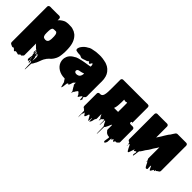

<svg xmlns="http://www.w3.org/2000/svg" viewBox="68 -1375 2513 2513"><g transform="rotate(45 1325.0 -118.0)"><path d="M630 -244Q630 -237 630 -231Q630 -225 629 -220Q628 -207 627 -194.5Q626 -182 624 -170Q622 -155 618.5 -140Q615 -125 608 -111L600 -96Q590 -75 573 -56Q572 -54 568 -50Q564 -45 558 -40.5Q552 -36 547 -31Q541 -24 535.5 -18.5Q530 -13 525 -6Q525 -6 524.5 -5.5Q524 -5 523 -5L514 10Q502 25 492 49.5Q482 74 473 99Q464 124 453 139Q452 140 451.5 142.5Q451 145 449 147Q449 147 449 147.5Q449 148 448 148Q448 149 446 153Q443 158 440.5 163Q438 168 433 173Q432 176 429 177L426 180Q424 202 423.5 234.5Q423 267 421 290Q421 291 418.5 292.5Q416 294 416 293Q413 270 413 235.5Q413 201 411 179Q408 177 408 175Q407 174 407 170.5Q407 167 407 166Q407 163 408 161Q407 163 402 165Q401 165 400.5 164.5Q400 164 399 164Q397 163 395 161Q396 174 397.5 186Q399 198 391 194Q381 189 385 174Q389 159 387 147Q386 147 384.5 146Q383 145 384 145Q384 144 383.5 143.5Q383 143 383 143Q384 153 384.5 161.5Q385 170 379 167Q376 165 374 162Q376 175 373.5 181.5Q371 188 363 183Q351 174 351.5 158.5Q352 143 356.5 125Q361 107 360 92Q358 90 356 86Q355 85 355 84Q353 78 353 72Q353 61 356 52Q358 43 359 34.5Q360 26 359 19Q357 17 355 16Q354 16 353 14Q352 12 353 14H351V25Q351 27 351.5 30Q352 33 352 36Q353 40 353.5 44.5Q354 49 354 57Q353 63 350.5 61Q348 59 345 57Q344 57 344 56.5Q344 56 344 56Q340 50 341 41.5Q342 33 343 26Q344 21 344.5 16.5Q345 12 344 8Q344 7 343.5 7Q343 7 343 6L336 3L335 2Q334 2 334 1.5Q334 1 333 1Q327 -3 323 -9Q320 -11 317 -13.5Q314 -16 312 -19Q310 -23 308 -24.5Q306 -26 304 -27Q302 -29 299 -31.5Q296 -34 294 -37Q292 -39 290 -41.5Q288 -44 286 -47Q284 -49 283 -50Q281 -53 283 -50.5Q285 -48 284 -42V151Q284 156 284.5 161.5Q285 167 283 172Q283 172 281 176Q280 177 280 177.5Q280 178 279 179Q277 182 271 186Q268 190 264 194.5Q260 199 254 200Q250 201 246.5 199.5Q243 198 240 197Q236 201 233 205.5Q230 210 226 214Q216 223 206.5 218Q197 213 186 212H178Q177 212 176 213Q175 214 174 213Q173 210 173 205L165 213Q164 214 162 215Q160 216 158 218Q157 219 155.5 222.5Q154 226 151 226Q147 226 145.5 222.5Q144 219 142 218Q142 218 142 217.5Q142 217 141 217Q139 216 135 212L128 206L125 203Q125 203 125 202.5Q125 202 124 202Q120 198 118 197L108 198Q107 199 103 201Q97 204 91 201Q90 202 89 201Q88 200 86 200Q86 200 74.5 194Q63 188 63 189Q59 187 56 185Q45 177 45 163V-493Q45 -499 46.5 -502Q48 -505 50 -509Q59 -520 71 -520Q74 -520 77 -520.5Q80 -521 83 -521Q89 -521 94.5 -520.5Q100 -520 105 -520H198Q206 -520 214.5 -520.5Q223 -521 231 -521Q235 -521 239 -521Q243 -521 247 -520Q248 -520 249 -519.5Q250 -519 251 -519Q260 -516 265 -507Q267 -503 268 -500Q269 -497 269 -486V-463Q271 -465 271 -466Q272 -466 272 -466.5Q272 -467 272 -467L273 -468Q277 -472 278 -474Q277 -473 282 -478.5Q287 -484 289 -485Q292 -487 294.5 -489.5Q297 -492 299 -493Q307 -499 314.5 -504Q322 -509 330 -513Q332 -515 334 -515Q346 -522 360.5 -525Q375 -528 389 -529Q396 -529 400 -530H416Q439 -531 459 -528.5Q479 -526 489 -521Q505 -517 518.5 -510.5Q532 -504 541 -496L550 -490Q554 -487 557.5 -484Q561 -481 564 -477Q592 -449 609 -405.5Q626 -362 629 -299Q630 -285 630 -274Q630 -263 630 -249ZM285 -210Q287 -201 290.5 -192.5Q294 -184 301 -178Q311 -171 325 -170Q327 -169 330 -169Q333 -169 335 -169L343 -170Q347 -171 350.5 -171.5Q354 -172 357 -173L362 -176Q373 -184 377 -195Q382 -207 384 -227Q385 -232 385 -237Q385 -242 385 -246V-275Q385 -280 384.5 -286Q384 -292 383 -298Q383 -303 382 -306Q381 -318 376 -327Q371 -337 365 -342Q361 -345 357.5 -345Q354 -345 349 -345Q341 -345 332 -345Q323 -345 315 -344Q312 -343 308 -342.5Q304 -342 301 -340Q294 -333 290.5 -324Q287 -315 285 -305Q285 -301 284.5 -296.5Q284 -292 284 -288Q283 -283 283 -277.5Q283 -272 283 -267Q282 -256 282.5 -245Q283 -234 284 -219V-214Q285 -213 285 -210ZM371 65Q372 63 372 60.5Q372 58 373 56Q374 50 374.5 44.5Q375 39 375 33Q375 29 375 29Q375 29 372 28Q372 28 371 27Q370 26 368 24H367V33Q367 38 367.5 43.5Q368 49 369 54Q370 56 370 59Q370 62 371 65ZM383 33V42L385 62Q386 57 386.5 53.5Q387 50 387 43V35Q385 33 383 33ZM397 42Q401 50 401 62Q401 65 401 68Q401 71 400 74V75Q402 91 405 108Q408 125 409 142V148Q410 145 410 142.5Q410 140 411 138Q411 136 411.5 132Q412 128 412 128Q415 105 415.5 80.5Q416 56 403 42Q400 38 398 38Q397 39 397 41H396Q396 41 396 40.5Q396 40 395 39Q392 35 391 35Q390 36 390.5 40.5Q391 45 391 46Q392 54 393.5 62Q395 70 396 78L398 89Q399 86 399 83Q399 80 400 77V76Q397 59 396.5 52.5Q396 46 397 42ZM373 152Q374 145 375 138Q376 131 375 125Q374 125 372.5 124Q371 123 372 123Q371 122 371 121.5Q371 121 370 120Q369 119 369 117.5Q369 116 368 115Q369 124 370.5 133.5Q372 143 373 152Z M1244 -36Q1244 -32 1243 -30Q1243 -17 1238 -11Q1237 -9 1234 -6.5Q1231 -4 1228 -2Q1217 9 1218 16Q1219 23 1224 28Q1229 33 1230 40Q1231 47 1220 58Q1219 61 1218.5 64.5Q1218 68 1216 70Q1215 71 1212 65Q1211 60 1210 54Q1209 48 1208 42Q1207 25 1207.5 22.5Q1208 20 1203 9L1199 13Q1196 16 1193.5 18Q1191 20 1188 24Q1184 30 1180 36Q1176 42 1172 48Q1171 49 1169 53Q1167 57 1165 58Q1160 60 1157 53Q1154 46 1152 44Q1151 41 1150.5 38Q1150 35 1148 32Q1146 31 1142 27Q1140 25 1139 23L1129 11L1124 6Q1122 7 1119 5Q1116 3 1114 2Q1109 7 1109 8Q1101 15 1095.5 24.5Q1090 34 1085 44Q1084 46 1081.5 49Q1079 52 1076 54Q1074 56 1073 56Q1072 62 1071.5 68.5Q1071 75 1069 81Q1068 82 1066.5 80.5Q1065 79 1065 78Q1063 70 1063.5 66.5Q1064 63 1060 51Q1059 51 1058.5 50.5Q1058 50 1058 50Q1058 49 1056 47Q1056 45 1054.5 44Q1053 43 1053 43L1044 28L1032 9Q1031 5 1029 1.5Q1027 -2 1025 -5L1024 -6Q1020 -9 1016 -16Q1016 -17 1015.5 -17.5Q1015 -18 1015 -19Q1014 -24 1014 -30.5Q1014 -37 1014 -47V-55Q1012 -53 1011 -51L1008 -48Q999 -37 988 -28Q984 -18 982 -7.5Q980 3 975 13Q974 17 971.5 21.5Q969 26 965 29Q964 30 959.5 31Q955 32 954 31Q953 28 953 24.5Q953 21 953 18Q952 21 950.5 23.5Q949 26 947 28Q946 30 944 31.5Q942 33 940 35Q937 51 935.5 65.5Q934 80 932 96Q931 100 930 104.5Q929 109 927 114Q927 119 924 122Q923 123 920 120Q919 118 918 115.5Q917 113 916 111Q915 106 912 94.5Q909 83 907 79Q906 75 905 70.5Q904 66 903 62Q902 59 901.5 55.5Q901 52 899 48L896 45Q893 41 890 36.5Q887 32 884 28Q883 25 881 22.5Q879 20 877 16Q876 14 875 12.5Q874 11 872 10H864Q799 8 752.5 -21Q706 -50 688 -95Q687 -98 686 -101Q685 -104 684 -107Q684 -108 683.5 -109Q683 -110 683 -111Q682 -116 681 -120.5Q680 -125 679 -129Q678 -135 678 -141.5Q678 -148 678 -154Q678 -158 678.5 -161Q679 -164 679 -168L680 -175Q683 -191 689 -204Q703 -236 732 -259Q738 -264 744 -268Q750 -272 757 -276L770 -283Q772 -285 775 -287Q778 -289 781 -290Q783 -292 786 -293Q789 -294 792 -295Q803 -300 814.5 -303Q826 -306 838 -309Q852 -313 866.5 -316Q881 -319 897 -322L921 -326Q935 -328 948.5 -330.5Q962 -333 976 -335Q980 -335 981 -336L1003 -340V-356Q1003 -352 1002.5 -358Q1002 -364 1002 -365Q1002 -364 1001.5 -367.5Q1001 -371 1001 -370Q1001 -371 1000.5 -372Q1000 -373 1000 -374Q998 -380 992 -386Q991 -386 991 -386.5Q991 -387 989 -387Q987 -386 984.5 -383Q982 -380 981 -378Q978 -373 974 -365.5Q970 -358 964 -355Q957 -351 951 -360Q945 -369 941 -373Q939 -375 938 -375L929 -366Q926 -364 923 -362Q920 -360 917 -358Q911 -355 904.5 -353.5Q898 -352 892 -350Q880 -346 868.5 -341.5Q857 -337 845 -335Q830 -333 817 -341.5Q804 -350 789 -349Q775 -349 761.5 -350Q748 -351 734 -355Q730 -357 729 -357Q728 -357 727 -356Q726 -355 725 -356Q724 -357 723.5 -358Q723 -359 721 -360Q720 -362 718 -364Q716 -366 716 -366Q715 -367 713 -371Q711 -377 712 -383.5Q713 -390 715 -396Q716 -399 717 -402Q718 -405 719 -409Q729 -428 741 -442Q752 -456 767.5 -469Q783 -482 803 -492Q811 -499 822 -504Q832 -509 843.5 -512Q855 -515 867 -517Q890 -523 917 -526.5Q944 -530 976 -530H996Q1002 -530 1007 -530Q1012 -530 1015 -529L1022 -528H1027Q1040 -528 1046 -525Q1063 -524 1080 -519Q1092 -517 1103.5 -514Q1115 -511 1124 -506Q1137 -502 1149.5 -494Q1162 -486 1172 -478Q1172 -477 1172.5 -477Q1173 -477 1173 -477Q1176 -475 1178.5 -472.5Q1181 -470 1183 -468Q1231 -425 1240 -353Q1241 -352 1241 -350Q1244 -329 1243.5 -308Q1243 -287 1243 -266V-59Q1243 -54 1243.5 -48Q1244 -42 1244 -36ZM1006 -203V-215Q1006 -216 1004 -215Q1003 -215 1001.5 -214.5Q1000 -214 999 -214Q995 -212 990 -210.5Q985 -209 980 -207Q970 -203 959.5 -201.5Q949 -200 938 -198Q933 -197 927 -195Q921 -193 916 -190Q912 -187 910 -184Q903 -175 903 -166Q903 -159 910 -148Q912 -147 914.5 -145.5Q917 -144 920 -142L925 -140Q938 -139 939 -138.5Q940 -138 951 -139Q994 -145 1003 -188Q1005 -194 1005 -199Q1005 -202 1006 -203Z M1975 70Q1975 75 1975.5 81Q1976 87 1974 92Q1973 93 1973 94Q1973 95 1972 96Q1967 104 1960 107Q1958 109 1958 110Q1957 110 1957 112Q1957 111 1956 112Q1956 114 1952 116Q1935 130 1918 121Q1917 128 1917 131Q1917 134 1913 140Q1911 142 1909 144Q1907 146 1904 145Q1895 143 1894.5 133Q1894 123 1892 117Q1888 121 1884.5 125Q1881 129 1876 134Q1874 137 1868 143Q1864 147 1864 146Q1863 142 1863 138.5Q1863 135 1862 131Q1859 134 1859 134Q1857 150 1856.5 167Q1856 184 1854 201Q1854 203 1850.5 211Q1847 219 1845 221Q1844 222 1842.5 225.5Q1841 229 1841 228Q1843 235 1832 234Q1818 232 1818.5 216Q1819 200 1824 179.5Q1829 159 1828 144Q1827 144 1826.5 143Q1826 142 1825 142Q1821 140 1821 140Q1818 139 1815 139Q1812 139 1809 139Q1790 138 1774 125Q1774 127 1772 127Q1771 127 1770.5 125Q1770 123 1768 122Q1767 120 1764 117Q1763 116 1762.5 115Q1762 114 1760 113Q1758 111 1757 109Q1756 107 1754 105.5Q1752 104 1750 102Q1746 98 1745 95Q1742 90 1742 87Q1741 81 1741.5 74.5Q1742 68 1742 62V8L1738 0Q1734 3 1731 9.5Q1728 16 1726 21Q1720 34 1715 47Q1710 60 1703 71Q1701 77 1699 79Q1697 83 1695 84Q1695 85 1693 86.5Q1691 88 1691 89Q1691 89 1690.5 89Q1690 89 1690 90Q1689 90 1688.5 90.5Q1688 91 1687 91Q1686 106 1685.5 130.5Q1685 155 1685 180Q1685 205 1683 220Q1683 221 1681 222.5Q1679 224 1679 223Q1678 208 1677.5 181.5Q1677 155 1676.5 129Q1676 103 1675 88L1669 82Q1666 77 1662.5 71Q1659 65 1656 59Q1654 55 1654 54L1648 42Q1645 36 1643 31Q1627 0 1624.5 -9Q1622 -18 1626 -13.5Q1630 -9 1637 2.5Q1644 14 1649 24.5Q1654 35 1652 37Q1650 39 1636 25Q1632 25 1632 24Q1630 46 1630 69.5Q1630 93 1628 116Q1627 118 1625.5 114.5Q1624 111 1624 109Q1622 96 1623 79.5Q1624 63 1623.5 47Q1623 31 1615 22Q1610 28 1603.5 33.5Q1597 39 1592 44Q1588 48 1585 50Q1583 56 1582.5 62.5Q1582 69 1580 75Q1580 77 1578.5 81Q1577 85 1576 83Q1573 75 1573.5 66Q1574 57 1572 49L1569 46L1563 39Q1559 33 1556.5 27.5Q1554 22 1551 16Q1550 15 1550 14Q1550 13 1549 12Q1548 11 1546.5 8Q1545 5 1544 4Q1544 3 1542.5 -1Q1541 -5 1541 8V49Q1541 57 1541.5 65.5Q1542 74 1541 83Q1541 91 1536 99L1530 105Q1527 112 1525.5 120Q1524 128 1522 136Q1520 144 1517.5 152.5Q1515 161 1510 168L1504 176Q1503 177 1501 180Q1499 183 1498 181Q1495 167 1495.5 153Q1496 139 1494 125Q1494 124 1492 123.5Q1490 123 1490 125Q1488 139 1488 154Q1488 169 1486 183Q1486 182 1482 182Q1478 179 1475 174.5Q1472 170 1470 166Q1464 155 1458.5 144Q1453 133 1446 123Q1445 122 1444.5 120.5Q1444 119 1442 118L1441 117Q1440 118 1431 118Q1430 121 1429 123.5Q1428 126 1427 128Q1424 137 1421.5 146Q1419 155 1415 163Q1411 171 1407 174Q1403 176 1400.5 174.5Q1398 173 1396 171Q1392 166 1389 160Q1386 154 1381 150Q1379 147 1375 143Q1374 143 1372.5 141.5Q1371 140 1371 140Q1370 142 1368 155.5Q1366 169 1363 173Q1362 174 1360.5 171.5Q1359 169 1359 171Q1358 179 1357.5 193.5Q1357 208 1357 221.5Q1357 235 1357 241.5Q1357 248 1355 239Q1350 216 1351.5 184.5Q1353 153 1351 131Q1348 128 1347 126Q1347 126 1342 121Q1342 120 1341.5 119.5Q1341 119 1341 119Q1339 121 1339 121Q1337 119 1336.5 116.5Q1336 114 1335 112Q1334 110 1326 109Q1324 108 1322.5 107Q1321 106 1319 105Q1308 97 1308 82Q1307 74 1307.5 66Q1308 58 1308 51V-148Q1308 -154 1309.5 -157Q1311 -160 1313 -164Q1321 -175 1335 -175H1351Q1355 -175 1358 -176Q1378 -182 1386 -204L1389 -211Q1396 -234 1397.5 -267.5Q1399 -301 1399 -341V-493Q1399 -498 1400 -501Q1402 -507 1404 -509Q1406 -511 1407 -512Q1408 -513 1409 -514Q1417 -520 1426 -520H1857Q1863 -520 1870 -520.5Q1877 -521 1883 -520Q1887 -520 1891 -518Q1894 -518 1895 -517Q1902 -514 1905 -508Q1909 -500 1909 -493V-183Q1909 -208 1902.5 -210.5Q1896 -213 1891 -204Q1886 -195 1889.5 -185Q1893 -175 1913 -175H1925Q1930 -175 1936 -175.5Q1942 -176 1948 -175Q1956 -175 1963 -170Q1967 -169 1970 -164Q1972 -162 1972 -160Q1975 -154 1975 -148ZM1619 -345V-298Q1618 -282 1617 -255.5Q1616 -229 1611 -205Q1610 -201 1609 -197.5Q1608 -194 1607 -190Q1607 -190 1607 -189.5Q1607 -189 1606 -189Q1605 -187 1605 -185Q1605 -183 1604 -181Q1603 -180 1603 -179Q1603 -179 1603 -178.5Q1603 -178 1602 -178Q1602 -176 1601 -175H1676V-183Q1675 -189 1675.5 -194.5Q1676 -200 1676 -206V-309Q1676 -317 1675.5 -323.5Q1675 -330 1676 -337L1673 -345Q1672 -345 1670.5 -344.5Q1669 -344 1668 -344Q1666 -343 1664 -343Q1662 -343 1660 -342Q1656 -341 1652 -340Q1648 -339 1643 -339Q1639 -339 1634.5 -341Q1630 -343 1625 -344Q1626 -344 1622.5 -344.5Q1619 -345 1619 -345Z M2619 -60Q2619 -53 2619.5 -46.5Q2620 -40 2619 -33V-24Q2618 -15 2613 -9L2607 -3Q2603 0 2597.5 3Q2592 6 2588 9Q2585 11 2582 13.5Q2579 16 2576 19Q2575 20 2574 22Q2573 24 2572 23Q2565 12 2568.5 12.5Q2572 13 2575 15.5Q2578 18 2568 15H2567H2566Q2566 15 2564 17Q2563 20 2562.5 23.5Q2562 27 2560 31Q2559 33 2558.5 36Q2558 39 2556 41Q2554 43 2552 41Q2550 38 2550 34Q2550 30 2548 27Q2546 28 2544 30Q2541 33 2539 37Q2534 44 2530.5 51.5Q2527 59 2522 66Q2521 67 2520 68.5Q2519 70 2517 71Q2515 73 2512 73Q2508 73 2505 68Q2504 66 2503 64Q2502 62 2501 61Q2495 50 2490.5 39Q2486 28 2481 18Q2477 18 2477 18Q2473 33 2475.5 49Q2478 65 2477 76.5Q2476 88 2461 90Q2454 91 2449.5 87Q2445 83 2441 77Q2433 65 2427 51.5Q2421 38 2414 25L2408 17Q2407 15 2406.5 12Q2406 9 2404 10Q2402 13 2402 20.5Q2402 28 2400 25Q2397 18 2398 10.5Q2399 3 2397 -4Q2393 -8 2391 -11Q2389 -15 2388 -16Q2388 -17 2387.5 -17.5Q2387 -18 2387 -19Q2386 -22 2386 -25.5Q2386 -29 2386 -33Q2385 -45 2385.5 -57Q2386 -69 2386 -80V-230Q2382 -223 2377 -215.5Q2372 -208 2367 -200L2339 -158Q2332 -145 2325 -132.5Q2318 -120 2310 -109Q2308 -106 2306 -103Q2304 -100 2302 -98Q2298 -92 2294 -87Q2290 -82 2286 -77L2279 -66Q2272 -54 2264.5 -41.5Q2257 -29 2246 -15Q2243 -11 2239 -8Q2238 -7 2237 -6Q2236 -5 2235 -4Q2231 10 2230 25Q2229 40 2227 54Q2226 59 2225 65Q2224 71 2222 77Q2221 81 2220 89Q2219 97 2218 93Q2209 82 2209.5 71Q2210 60 2213.5 50.5Q2217 41 2217.5 33.5Q2218 26 2208 22Q2206 24 2203 26Q2200 28 2198 30Q2194 33 2190.5 35Q2187 37 2182 37Q2181 37 2180 37.5Q2179 38 2178 37Q2177 32 2177 26Q2177 20 2176 15Q2174 18 2172 26Q2167 41 2162 56Q2157 71 2152 86Q2151 90 2147.5 97.5Q2144 105 2138 105Q2135 105 2134 104Q2130 102 2127.5 97.5Q2125 93 2123 90Q2121 86 2119 82.5Q2117 79 2115 76Q2112 70 2108.5 64.5Q2105 59 2103 53Q2099 45 2095.5 37Q2092 29 2087 22Q2085 20 2083 18.5Q2081 17 2079 16Q2074 19 2073.5 32Q2073 45 2073.5 55Q2074 65 2071 59Q2070 57 2071 43.5Q2072 30 2070 18Q2070 21 2067 23Q2064 25 2064 20Q2064 15 2063 12Q2062 9 2061 6.5Q2060 4 2059 1Q2058 1 2057 0.5Q2056 0 2054 0Q2053 0 2052.5 -0.5Q2052 -1 2050 -1Q2042 -4 2037 -11Q2035 -13 2033 -19Q2031 -26 2031.5 -35Q2032 -44 2032 -51V-405Q2032 -423 2031.5 -447Q2031 -471 2032 -493Q2032 -504 2040 -512Q2042 -514 2044.5 -516Q2047 -518 2051 -519Q2056 -521 2061.5 -520.5Q2067 -520 2072 -520H2210Q2217 -520 2225 -520.5Q2233 -521 2240 -520Q2243 -520 2246 -519Q2249 -518 2252 -516Q2254 -515 2256 -513Q2259 -512 2260 -509Q2262 -507 2262 -505Q2264 -501 2264.5 -497Q2265 -493 2265 -490V-290L2303 -348Q2304 -349 2306 -353Q2314 -367 2323 -382Q2332 -397 2341 -411L2352 -428Q2364 -445 2372 -453Q2372 -454 2372.5 -454.5Q2373 -455 2373 -455L2379 -465L2395 -490Q2401 -500 2409 -510Q2414 -514 2418.5 -516.5Q2423 -519 2429 -520H2592Q2596 -520 2602 -518Q2603 -518 2603.5 -517.5Q2604 -517 2605 -517Q2613 -513 2616 -505Q2619 -501 2619 -495Q2620 -488 2619.5 -480Q2619 -472 2619 -465Z"/></g></svg>

Font: Rubik Wet Paint
Style: Regular
Weight: 400
Designer: Hubert and Fischer, NaN
Foundry: Hubert and Fischer, NaN
Version: Version 2.200